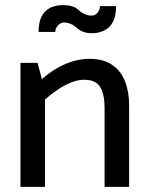

<svg xmlns="http://www.w3.org/2000/svg" viewBox="-20 -731 581 751"><path d="M156 0V-342Q180 -363 206 -380.5Q232 -398 258.5 -408.5Q285 -419 309 -419Q356 -419 372.5 -389.5Q389 -360 389 -311V0H485V-320Q485 -372 469 -413Q453 -454 418.5 -477.5Q384 -501 329 -501Q296 -501 262.5 -490.5Q229 -480 199 -462Q169 -444 144 -421L127 -485H60V0ZM371 -707Q370 -690 360.5 -680Q351 -670 338 -670Q325 -670 312 -675.5Q299 -681 288 -691Q277 -702 261.5 -706.5Q246 -711 226 -711Q200 -711 178.5 -701.5Q157 -692 144 -669Q131 -646 131 -606H196Q197 -622 207.5 -632.5Q218 -643 230 -643Q243 -643 255.5 -638Q268 -633 280 -622Q291 -612 306 -606.5Q321 -601 339 -601Q365 -601 386.5 -611Q408 -621 421 -644Q434 -667 434 -707Z"/></svg>

Font: Catamaran Medium
Style: Regular
Weight: 500
Designer: Pria Ravichandran
Version: Version 2.000